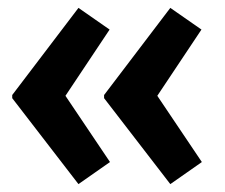

<svg xmlns="http://www.w3.org/2000/svg" viewBox="-20 -503 570 487"><path d="M412 -36 244 -254V-262L412 -483L491 -428L379 -260L492 -92ZM179 -36 11 -254V-262L179 -483L258 -428L146 -260L259 -92Z"/></svg>

Font: Lexend SemiBold
Style: Regular
Weight: 600
Designer: Bonnie Shaver-Troup, Thomas Jockin
Foundry: Lexend
Version: Version 1.005; ttfautohint (v1.8.3)